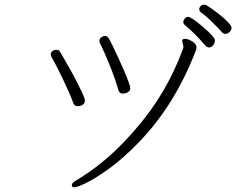

<svg xmlns="http://www.w3.org/2000/svg" viewBox="-20 -797 1040 821"><path d="M944 -652Q935 -652 928.5 -660Q922 -668 891 -699Q860 -730 839 -744Q832 -750 832 -757.5Q832 -765 838 -771Q844 -777 851 -777Q858 -777 864.5 -773.5Q871 -770 888 -758Q905 -746 924 -730.5Q943 -715 956.5 -700.5Q970 -686 970 -677Q970 -668 961.5 -660Q953 -652 944 -652ZM770 -690Q764 -696 764 -703.5Q764 -711 770.5 -718Q777 -725 784 -725Q798 -725 848.5 -681.5Q899 -638 899 -625Q899 -612 891 -603Q883 -594 873.5 -594Q864 -594 851 -610Q838 -626 812.5 -651.5Q787 -677 770 -690ZM487 -410Q470 -468 445.5 -527Q421 -586 413 -600.5Q405 -615 405 -622.5Q405 -630 412 -636.5Q419 -643 429 -643Q439 -643 444.5 -634Q450 -625 461 -602.5Q472 -580 485 -552Q498 -524 510 -496Q522 -468 529.5 -447.5Q537 -427 537 -418.5Q537 -410 528 -403.5Q519 -397 505 -397Q491 -397 487 -410ZM764 -599 759 -623Q759 -631 772 -631Q785 -631 802.5 -619.5Q820 -608 820 -596.5Q820 -585 815 -575Q725 -343 571 -186Q505 -118 446.5 -76Q388 -34 349 -15Q310 4 298.5 4Q287 4 287 -5.5Q287 -15 305 -25Q323 -35 362 -62Q465 -134 560 -245Q692 -396 762 -587Q764 -590 764 -593Q764 -596 764 -599ZM294 -355Q276 -403 246 -465Q216 -527 206.5 -542Q197 -557 197 -565Q197 -573 204.5 -578.5Q212 -584 221 -584Q230 -584 233.5 -580Q237 -576 248 -556.5Q259 -537 275 -509Q291 -481 306.5 -451Q322 -421 332.5 -398.5Q343 -376 343 -366Q343 -356 334 -349.5Q325 -343 312 -343Q299 -343 294 -355Z"/></svg>

Font: LXGW WenKai Lite Light
Style: Regular
Weight: 300
Designer: LXGW / Fontworks Inc.
Foundry: LXGW / Fontworks Inc.
Version: Version 1.511; March 25, 2025